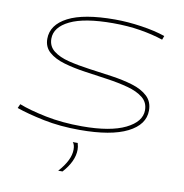

<svg xmlns="http://www.w3.org/2000/svg" viewBox="-84 -620 883 919"><g transform="rotate(10 358.0 -160.0)"><path d="M16 -42 25 -62Q76 -42 156.5 -25.5Q237 -9 334 -9Q471 -9 544.5 -45Q618 -81 618 -137Q618 -175 590 -197.5Q562 -220 515.5 -232.5Q469 -245 413.5 -253Q358 -261 302.5 -269Q247 -277 200.5 -290.5Q154 -304 126 -328.5Q98 -353 98 -393Q98 -461 174 -500.5Q250 -540 402 -540Q463 -540 530.5 -530Q598 -520 647 -503L640 -484Q589 -501 528 -511Q467 -521 396 -521Q257 -521 187 -487Q117 -453 117 -397Q117 -360 145 -338Q173 -316 219.5 -304.5Q266 -293 321.5 -285.5Q377 -278 432.5 -270Q488 -262 534.5 -248Q581 -234 609 -208Q637 -182 637 -139Q637 -70 557.5 -30Q478 10 326 10Q230 10 150 -6.5Q70 -23 16 -42ZM304 73H328Q331 84 332 91Q333 98 333 105Q333 161 280 220H259Q314 159 314 108Q314 84 304 73Z"/></g></svg>

Font: Georama Extra Expanded Thin
Style: Italic
Weight: 100
Width: 8
Italic angle: -9°
Designer: Jean-Baptiste Levee
Foundry: Production Type
Version: Version 1.000